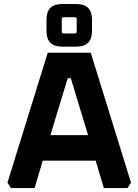

<svg xmlns="http://www.w3.org/2000/svg" viewBox="-20 -959 706 979"><path d="M18 -27.5 223.4 -690H442.8L648 -27.5L630.1 0H509.5L467.9 -139.9H198L156.4 0H36.1ZM237.1 -270H429L341.1 -559.9H325.1ZM217.1 -800.2V-859.5Q217.1 -938.5 296.9 -938.5H369.3Q449.1 -938.5 449.1 -859.5V-800.2Q449.1 -721.2 369.3 -721.2H296.9Q217.1 -721.2 217.1 -800.2ZM295 -798Q295 -788.5 304.5 -788.5H361.4Q371.1 -788.5 371.1 -798V-861.8Q371.1 -871.2 361.4 -871.2H304.5Q295 -871.2 295 -861.8Z"/></svg>

Font: Oxanium ExtraLight
Style: Regular
Weight: 200
Designer: Severin Meyer
Version: Version 2.000